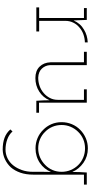

<svg xmlns="http://www.w3.org/2000/svg" viewBox="357 -780 673 1427"><g transform="rotate(90 693.5 -66.5)"><path d="M214 0V-21H135V-216Q135 -247 148 -274Q161 -301 183 -319Q205 -339 234 -349.5Q263 -360 295 -361V-382Q269 -381 245 -374Q221 -367 200 -354Q177 -341 160 -321.5Q143 -302 132 -277Q131 -291 131 -299.5Q131 -308 130 -322L128 -375H40V-354H114V-21H35V0Z M725 -98 726 -53 729 0H818V-20H743V-375H644V-354H722V-159Q722 -127 708 -100.5Q694 -74 672 -55Q649 -35 619.5 -24.5Q590 -14 557 -14Q513 -16 489.5 -41.5Q466 -67 464 -102V-375H365V-354H443V-105Q445 -55 475.5 -24Q506 7 560 7Q616 7 660.5 -21.5Q705 -50 725 -98Z M942 193Q968 223 1005 236.5Q1042 250 1092 250Q1130 249 1164 233Q1198 217 1224 189Q1249 160 1263.5 118.5Q1278 77 1278 22V-354H1352V-375H1262Q1260 -348 1259 -321Q1258 -294 1258 -267Q1237 -317 1190 -350Q1143 -383 1083 -383Q1042 -383 1006.5 -367.5Q971 -352 945 -326Q918 -300 903 -264Q888 -228 888 -188Q888 -147 903 -112Q918 -77 945 -51Q971 -24 1006.5 -9Q1042 6 1083 6Q1113 6 1141 -2.5Q1169 -11 1192 -27Q1214 -42 1231 -63Q1248 -84 1258 -109Q1258 -94 1257.5 -79Q1257 -64 1257 -50V25Q1257 71 1243.5 108.5Q1230 146 1208 173Q1186 200 1155.5 214.5Q1125 229 1092 229Q1052 229 1016 216Q980 203 957 177ZM1083 -362Q1118 -362 1150 -349Q1182 -336 1206 -312Q1230 -288 1243.5 -256Q1257 -224 1257 -188Q1257 -151 1243.5 -120Q1230 -89 1206 -66Q1182 -42 1150.5 -28Q1119 -14 1083 -14Q1046 -14 1014.5 -27.5Q983 -41 960 -65Q936 -88 922.5 -119.5Q909 -151 909 -188Q909 -224 922.5 -255.5Q936 -287 960 -311Q983 -335 1014.5 -348.5Q1046 -362 1083 -362Z"/></g></svg>

Font: Josefin Slab ExtraLight
Style: Regular
Weight: 250
Designer: Santiago Orozco
Foundry: Typemade
Version: Version 2.000